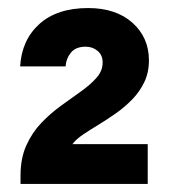

<svg xmlns="http://www.w3.org/2000/svg" viewBox="-20 -793 426 477"><path d="M31 -336V-357Q31 -400 45.5 -432Q60 -464 83 -488Q106 -512 132.5 -531Q159 -550 182 -566.5Q205 -583 220 -600Q235 -617 235 -638Q235 -656 222.5 -666.5Q210 -677 193 -677Q168 -677 156 -662Q144 -647 143 -628H30Q34 -694 78 -733.5Q122 -773 199 -773Q268 -773 309 -736.5Q350 -700 350 -643Q350 -613 338.5 -589Q327 -565 308.5 -546Q290 -527 268 -511.5Q246 -496 224.5 -483Q203 -470 186 -458.5Q169 -447 160 -435H347V-336Z"/></svg>

Font: Mona Sans ExtraLight ExtraBold
Style: Regular
Weight: 800
Version: Version 2.000